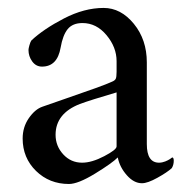

<svg xmlns="http://www.w3.org/2000/svg" viewBox="-20 -456 471 484"><path d="M37.1 -106.9Q37.1 -135.7 52.7 -158.2Q68.4 -180.7 86.9 -187Q103.5 -192.9 147.2 -208Q190.9 -223.1 220.2 -233.6Q249.5 -244.1 262.2 -250Q269.5 -252.9 271.7 -257.3Q273.9 -261.7 273.9 -274.9V-301.8Q273.9 -336.9 248.5 -367.4Q223.1 -397.9 188 -397.9Q163.1 -397.9 150.6 -382.6Q138.2 -367.2 132.8 -335.9Q124.5 -288.1 85.9 -288.1Q70.8 -288.1 61.3 -301Q51.8 -314 51.8 -330.1Q51.8 -333.5 54.2 -342Q56.6 -350.6 59.1 -354Q89.8 -382.8 141.1 -409.4Q192.4 -436 241.2 -436Q284.7 -436 317.4 -396Q350.1 -356 350.1 -298.8V-92.8Q350.1 -45.9 380.9 -45.9Q385.3 -45.9 389.4 -46.9Q393.6 -47.9 396.7 -49.1Q399.9 -50.3 403.1 -52Q406.2 -53.7 408.2 -54.9Q410.2 -56.2 411.9 -57.6Q413.6 -59.1 414.1 -59.1Q418 -59.1 418 -50.8Q418 -40.5 413.1 -32.2Q401.4 -21.5 376.7 -7.8Q352.1 5.9 337.9 5.9Q317.4 5.9 299.6 -14.4Q281.7 -34.7 276.9 -59.1Q262.2 -44.4 219.5 -18.3Q176.8 7.8 153.8 7.8Q104.5 7.8 70.8 -25.1Q37.1 -58.1 37.1 -106.9ZM120.1 -116.2Q120.1 -87.9 139.4 -66.9Q158.7 -45.9 187 -45.9Q211.4 -45.9 242.7 -62.3Q273.9 -78.6 273.9 -86.9V-223.1Q207.5 -203.6 181.2 -193.8Q120.1 -169.9 120.1 -116.2Z"/></svg>

Font: Crimson
Style: Roman
Weight: 400
Version: Version 0.8